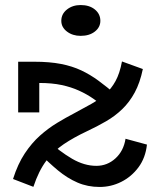

<svg xmlns="http://www.w3.org/2000/svg" viewBox="-20 -728 630 762"><path d="M464.1 -484.1 546.9 -454Q535.5 -399.3 514.7 -360.9Q493.8 -322.4 465.2 -294.9Q436.6 -267.3 401.2 -246.8Q365.8 -226.2 324.2 -206.7Q273 -182.6 233.3 -156Q193.6 -129.4 163.6 -89.8Q133.7 -50.2 112.5 13.5L31.7 -17.6Q50.6 -77.2 78.3 -119Q106 -160.7 138.6 -189.7Q171.2 -218.7 206.3 -240Q241.3 -261.2 274.8 -278.6Q311.6 -298.3 342.4 -315.6Q373.1 -333 397.3 -354.2Q421.6 -375.4 438.5 -406.2Q455.4 -437 464.1 -484.1ZM375.5 14Q327.6 14 287.4 -3.5Q247.2 -20.9 209.7 -52Q172.2 -83.1 132.6 -123.9L164.1 -174.7Q217.6 -126.2 266 -98Q314.5 -69.8 362.3 -69.8Q405.8 -69.8 438.2 -99.4Q470.7 -129 478.2 -177.3L563.2 -154.2Q557.5 -101.6 529.6 -64Q501.6 -26.4 461.1 -6.2Q420.6 14 375.5 14ZM52.1 -281.9V-483H116.4Q176.9 -483 222 -474.2Q267.1 -465.4 302.8 -448.5Q338.5 -431.6 371.4 -407.3Q404.4 -383.1 441 -351.7L402.5 -297Q377.3 -317.5 351.2 -335.7Q325 -354 293.8 -368.2Q262.5 -382.5 224.3 -390.6Q186.1 -398.7 135.9 -398.7V-281.9ZM300 -585.7Q268.1 -585.7 245.7 -602.8Q223.3 -619.8 223.3 -645.4Q223.3 -672.5 245.7 -690.3Q268.1 -708 300 -708Q335 -708 356.6 -690.3Q378.3 -672.5 378.3 -645.4Q378.3 -619.8 356.5 -602.8Q334.8 -585.7 300 -585.7Z"/></svg>

Font: BioRhyme ExtraBold
Style: Regular
Weight: 800
Designer: Aoife Mooney
Foundry: Aoife Mooney Type
Version: Version 1.600;gftools[0.9.33]